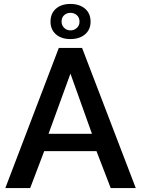

<svg xmlns="http://www.w3.org/2000/svg" viewBox="-20 -953 714 973"><path d="M278 -710H396L668 0H541L469 -187H204L133 0H7ZM446 -275 337 -580 226 -275ZM236 -843Q236 -885 263.5 -909Q291 -933 337 -933Q383 -933 411 -909Q439 -885 439 -843Q439 -803 411 -779Q383 -755 337 -755Q291 -755 263.5 -779Q236 -803 236 -843ZM337 -888Q318 -888 305 -876Q292 -864 292 -843Q292 -825 305 -812Q318 -799 337 -799Q356 -799 369.5 -811.5Q383 -824 383 -843Q383 -864 369.5 -876Q356 -888 337 -888Z"/></svg>

Font: Rising Sun SemiBold
Style: Regular
Weight: 600
Designer: Matt McInerney, Pablo Impallari, Rodrigo Fuenzalida (Raleway font), Stephen Hutchings (Greek), Cristiano Sobral (main ch
Foundry: The Rising Sun Project Authors
Version: Version 4.327; ttfautohint (v1.8.4.7-5d5b-dirty)